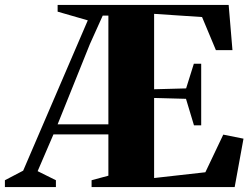

<svg xmlns="http://www.w3.org/2000/svg" viewBox="-84 -763 1024 783"><path d="M-64 0V-28L10.5 -67L274 -680L151 -715.5V-743H848.5L864 -558.5H796.5L740 -693.5L544.5 -706.5V-399L675 -402.5L706.5 -503H736.5V-252H707L674.5 -360L544.5 -363.5V-37L753.5 -60.5L826.5 -214L909 -197.5L873 0H289.5V-28L358 -46.5V-215H134L69.5 -65L144 -28V0ZM151 -256H358V-699.5H335L282.5 -583Z"/></svg>

Font: Merriweather 120pt Black
Style: Regular
Weight: 900
Designer: Eben Sorkin
Foundry: Eben Sorkin
Version: Version 2.100